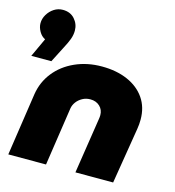

<svg xmlns="http://www.w3.org/2000/svg" viewBox="-122 -841 850 934"><g transform="rotate(15 303.5 -374.0)"><path d="M5 0 52 -316Q62 -379 100.5 -427.5Q139 -476 200 -503.5Q261 -531 335 -531Q409 -531 465 -506.5Q521 -482 552 -437Q583 -392 583 -330Q583 -319 582 -306Q581 -293 579 -282L533 0H343L386 -279Q387 -284 387.5 -290.5Q388 -297 388 -300Q388 -327 369.5 -344.5Q351 -362 322 -362Q300 -362 282 -352Q264 -342 253 -327Q242 -312 239 -295L195 0ZM-11 -492 33 -587Q14 -596 2.5 -616.5Q-9 -637 -9 -657Q-9 -680 3.5 -701Q16 -722 36 -735Q56 -748 80 -748Q118 -748 140 -723Q162 -698 162 -665Q162 -643 154 -621.5Q146 -600 132 -574L90 -492Z"/></g></svg>

Font: MuseoModerno Black
Style: Italic
Weight: 900
Italic angle: -9°
Designer: Pablo Cosgaya, Héctor Gatti, Marcela Romero, and the Authors of The MuseoModerno Project.
Foundry: Omnibus-Type Team
Version: Version 1.003